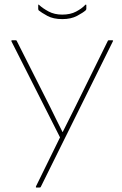

<svg xmlns="http://www.w3.org/2000/svg" viewBox="-20 -834 542 854"><path d="M141 0Q140 0 139.5 -1Q139 -2 140 -5L247 -223L31 -650Q30 -653 31 -654Q32 -655 34 -655H49Q53 -655 54 -653L204 -356Q217 -329 231 -301Q245 -273 258 -247H259Q273 -274 287 -303Q301 -332 315 -359L460 -653Q461 -655 465 -655H479Q481 -655 482.5 -654Q484 -653 482 -650L161 -2Q160 0 156 0ZM257 -749Q217 -749 190.5 -763.5Q164 -778 152 -788Q150 -791 150 -795V-811Q150 -813 151.5 -813.5Q153 -814 154 -812Q170 -797 196 -783Q222 -769 257 -769Q293 -769 318.5 -782.5Q344 -796 359 -812Q361 -814 362.5 -813.5Q364 -813 364 -811V-795Q364 -791 361 -788Q350 -778 323 -763.5Q296 -749 257 -749Z"/></svg>

Font: Sofia Sans Semi Condensed Thin
Style: Regular
Weight: 250
Version: Version 4.100